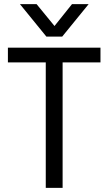

<svg xmlns="http://www.w3.org/2000/svg" viewBox="-20 -903 522 923"><path d="M279 -727H203L76 -883H156L242 -778L326 -883H406ZM463 -603H281V0H200V-603H18V-674H463Z"/></svg>

Font: Hind Jalandhar
Style: Regular
Weight: 400
Designer: Namrata Goyal
Foundry: Indian Type Foundry
Version: Version 0.702;PS 1.0;hotconv 1.0.81;makeotf.lib2.5.63406